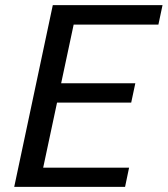

<svg xmlns="http://www.w3.org/2000/svg" viewBox="-20 -731 656 751"><path d="M493.2 -329.6H203.1L148.9 -75.2H484.9L469.2 0H35.6L186.5 -710.9H615.7L599.6 -634.8H268.1L219.2 -405.3H509.3Z"/></svg>

Font: Ufes Sans
Style: Italic
Weight: 400
Designer: Ricardo Esteves & Filipe Motta
Foundry: ProDesignUfes - Ricardo Esteves, Filipe Motta
Version: Version 2.0